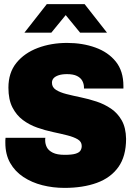

<svg xmlns="http://www.w3.org/2000/svg" viewBox="-20 -905 640 935"><path d="M294 10Q238 10 186.5 -3Q135 -16 94 -43Q53 -70 29.5 -111.5Q6 -153 6 -210Q6 -216 6 -221.5Q6 -227 7 -234H201Q200 -230 200 -228Q200 -226 200 -222Q200 -204 208 -188Q216 -172 237 -161.5Q258 -151 295 -151Q330 -151 348 -156.5Q366 -162 372 -172Q378 -182 378 -194Q378 -215 358.5 -226.5Q339 -238 307.5 -246Q276 -254 238 -262Q200 -270 161.5 -283.5Q123 -297 91.5 -320.5Q60 -344 40.5 -382Q21 -420 21 -478Q21 -551 60 -599Q99 -647 164 -671.5Q229 -696 307 -696Q382 -696 444.5 -673.5Q507 -651 544 -605Q581 -559 581 -486V-474H389V-478Q389 -496 381 -511Q373 -526 355 -535Q337 -544 306 -544Q282 -544 265.5 -538.5Q249 -533 241 -524Q233 -515 233 -502Q233 -480 252.5 -467.5Q272 -455 303.5 -447Q335 -439 373.5 -431Q412 -423 450 -410.5Q488 -398 520.5 -376Q553 -354 573 -318.5Q593 -283 594 -229Q594 -144 556.5 -91.5Q519 -39 451.5 -14.5Q384 10 294 10ZM99 -746 208 -885H392L501 -746H370L284 -851H316L230 -746Z"/></svg>

Font: Chivo Mono Black
Style: Regular
Weight: 900
Designer: Hector Gatti
Foundry: Omnibus-Type
Version: Version 1.008